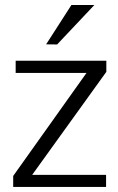

<svg xmlns="http://www.w3.org/2000/svg" viewBox="-20 -740 469 760"><path d="M32.2 0V-43.5L322.3 -451.2H42V-499.5H400.9V-455.6L107.4 -47.9H399.9V0ZM206.1 -564 162.6 -564.5 262.7 -720.2H353.5Z"/></svg>

Font: Pontano Sans Light
Style: Regular
Weight: 300
Designer: Vernon Adams
Foundry: Vernon Adams
Version: Version 2.001